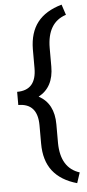

<svg xmlns="http://www.w3.org/2000/svg" viewBox="-63 -815 464 1027"><g transform="rotate(-5 169.0 -301.0)"><path d="M308.6 178.7Q222.2 154.3 178.5 98.4Q134.8 42.5 134.8 -49.3V-146.5Q134.8 -265.1 31.2 -265.1V-335.9Q134.8 -335.9 134.8 -454.1V-555.7Q135.7 -645 178.5 -700Q221.2 -754.9 308.6 -779.8L327.1 -723.6Q225.1 -690.9 225.1 -553.2V-454.6Q225.1 -343.8 143.6 -300.3Q225.1 -256.3 225.1 -144.5V-43.9Q226.6 90.3 327.1 122.6Z"/></g></svg>

Font: TypoPRO Roboto
Style: Regular
Weight: 400
Designer: Google
Version: Version 2.136; 2016